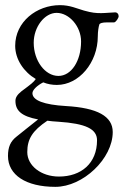

<svg xmlns="http://www.w3.org/2000/svg" viewBox="-20 -436 481 746"><path d="M428 -388C418 -388 389 -385 373 -385C353 -385 338 -386 306 -395C278 -403 252 -416 213 -416C122 -416 39 -351 39 -258C39 -205 73 -156 119 -129C111 -117 102 -110 63 -81C47 -68 40 -57 40 -44C40 -6 64 16 128 28C96 54 63 79 44 95C21 113 11 135 11 170C11 244 81 290 195 290C303 290 418 180 418 77C418 16 359 -17 236 -24C151 -29 106 -46 106 -74C106 -86 124 -104 148 -116C165 -109 183 -106 201 -106C287 -106 360 -193 360 -295C360 -313 363 -332 366 -341C368 -346 378 -349 396 -349H423C430 -349 441 -366 441 -373C441 -382 435 -388 428 -388ZM207 -141C155 -141 111 -200 111 -270C111 -331 153 -386 200 -386C249 -386 295 -333 295 -275C295 -199 257 -141 207 -141ZM357 109C357 199 295 250 209 250C140 250 86 208 86 155C86 104 106 72 164 33C177 35 191 36 207 37C313 44 357 65 357 109Z"/></svg>

Font: EB Garamond
Style: Regular
Weight: 400
Designer: Georg Duffner and Octavio Pardo
Foundry: Georg Duffner
Version: Version 1.000;PS 001.000;hotconv 1.0.88;makeotf.lib2.5.64775